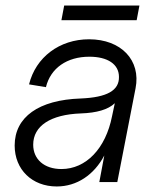

<svg xmlns="http://www.w3.org/2000/svg" viewBox="-20 -658 562 694"><path d="M185 16C258 16 320 -26 357 -96L339 0H404L470 -339C490 -440 418 -516 302 -516C195 -516 109 -451 85 -353L146 -343C163 -412 222 -453 303 -453C369 -453 410 -426 410 -380C411 -331 367 -306 272 -302C120 -297 33 -235 33 -132C33 -45 96 16 185 16ZM202 -47C140 -47 100 -82 100 -135C100 -203 163 -244 272 -248C330 -250 371 -262 395 -285L385 -238C362 -121 291 -47 202 -47ZM202 -585H474L484 -638H212Z"/></svg>

Font: Uncut Sans Book Italic
Style: Regular
Weight: 350
Italic angle: -11°
Designer: Kasper Nordkvist
Foundry: UNCUT.wtf
Version: Version 1.304;Glyphs 3.2 (3246)